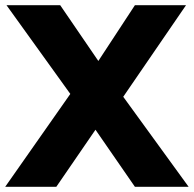

<svg xmlns="http://www.w3.org/2000/svg" viewBox="-21 -720 747 740"><path d="M499 0 347 -220 196 0H-1L250 -358L4 -700H211L358 -485L499 -700H696L454 -347L706 0Z"/></svg>

Font: Our Lexend
Style: Bold
Weight: 700
Designer: Bonnie Shaver-Troup, Thomas Jockin
Foundry: Lexend
Version: Version 1.007